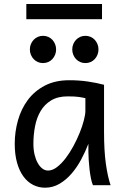

<svg xmlns="http://www.w3.org/2000/svg" viewBox="-20 -896 602 929"><path d="M393.1 -420.9Q387.2 -422.4 379.9 -423.8Q372.6 -425.3 362.5 -426.8Q352.5 -428.2 339.1 -429Q325.7 -429.7 307.6 -429.7Q259.8 -429.7 227.8 -410.4Q195.8 -391.1 176.8 -359.1Q157.7 -327.1 149.7 -285.6Q141.6 -244.1 141.6 -200.2Q141.6 -171.9 147.2 -148.2Q152.8 -124.5 162.6 -107.2Q172.4 -89.8 185.1 -80.3Q197.8 -70.8 212.4 -70.8Q233.9 -70.8 255.6 -87.4Q277.3 -104 297.4 -130.1Q317.4 -156.2 335 -188.7Q352.5 -221.2 365.5 -253.2Q378.4 -285.2 385.7 -313.5Q393.1 -341.8 393.1 -358.9ZM429.7 0Q424.3 -11.7 420.2 -32.2Q416 -52.7 413.3 -75.9Q410.6 -99.1 409.2 -122.1Q407.7 -145 407.7 -161.1V-200.2Q393.1 -162.1 372.8 -124.3Q352.5 -86.4 326.4 -56.2Q300.3 -25.9 268.1 -6.8Q235.8 12.2 197.8 12.2Q167 12.2 140.1 -1.5Q113.3 -15.1 93.5 -42Q73.7 -68.8 62.5 -108.6Q51.3 -148.4 51.3 -200.2Q51.3 -258.3 66.9 -313.7Q82.5 -369.1 114.7 -412.4Q147 -455.6 196.8 -481.7Q246.6 -507.8 314.9 -507.8Q362.3 -507.8 404.3 -501.7Q446.3 -495.6 483.4 -485.8V-258.8Q483.4 -166.5 492.2 -103.8Q501 -41 515.1 0ZM124.5 -656.7Q124.5 -670.4 129.4 -682.4Q134.3 -694.3 142.8 -703.4Q151.4 -712.4 162.8 -717.5Q174.3 -722.7 188 -722.7Q201.7 -722.7 213.4 -717.5Q225.1 -712.4 233.4 -703.4Q241.7 -694.3 246.6 -682.4Q251.5 -670.4 251.5 -656.7Q251.5 -643.1 246.6 -631.1Q241.7 -619.1 233.4 -610.1Q225.1 -601.1 213.4 -595.9Q201.7 -590.8 188 -590.8Q174.3 -590.8 162.8 -595.9Q151.4 -601.1 142.8 -610.1Q134.3 -619.1 129.4 -631.1Q124.5 -643.1 124.5 -656.7ZM329.6 -656.7Q329.6 -670.4 334.5 -682.4Q339.4 -694.3 347.9 -703.4Q356.4 -712.4 367.9 -717.5Q379.4 -722.7 393.1 -722.7Q406.7 -722.7 418.5 -717.5Q430.2 -712.4 438.5 -703.4Q446.8 -694.3 451.7 -682.4Q456.5 -670.4 456.5 -656.7Q456.5 -643.1 451.7 -631.1Q446.8 -619.1 438.5 -610.1Q430.2 -601.1 418.5 -595.9Q406.7 -590.8 393.1 -590.8Q379.4 -590.8 367.9 -595.9Q356.4 -601.1 347.9 -610.1Q339.4 -619.1 334.5 -631.1Q329.6 -643.1 329.6 -656.7ZM107.4 -876.5H473.6V-803.2H107.4Z"/></svg>

Font: Andika New Basic
Style: Regular
Weight: 400
Designer: Victor Gaultney, Annie Olsen, Julie Remington, Don Collingsworth, Eric Hays
Foundry: SIL International
Version: Version 5.500; ttfautohint (v1.8.3)